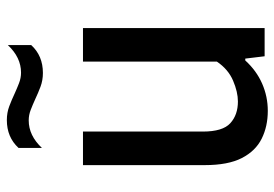

<svg xmlns="http://www.w3.org/2000/svg" viewBox="-144 -668 822 575"><g transform="rotate(-90 267.5 -381.0)"><path d="M222.5 9.5Q176 9.5 139.2 -8.8Q102.5 -27 81.2 -68.2Q60 -109.5 60 -179.5V-544H160.5V-185Q160.5 -125.5 185.5 -102.8Q210.5 -80 250.5 -80Q279 -80 313 -94.5Q347 -109 370 -143V-544H470.5V0H386L379 -58H373.5Q343 -24.5 304.2 -7.5Q265.5 9.5 222.5 9.5ZM336 -664Q314 -664 294.8 -671.2Q275.5 -678.5 257.5 -687Q241 -694.5 225.5 -700.5Q210 -706.5 194 -706.5Q148.5 -706.5 111.5 -667V-737Q143.5 -772 195 -772Q217 -772 236.2 -764.8Q255.5 -757.5 273.5 -749Q290 -741.5 305.5 -735.5Q321 -729.5 337 -729.5Q382.5 -729.5 419.5 -769V-699Q387.5 -664 336 -664Z"/></g></svg>

Font: Encode Sans SemiCondensed SemiCondensed Medium
Style: Regular
Weight: 500
Width: 4
Designer: Multiple Designers
Foundry: Impallari Type
Version: Version 3.000; ttfautohint (v1.8.3) -l 8 -r 50 -G 200 -x 14 